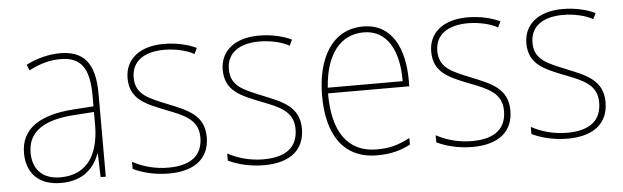

<svg xmlns="http://www.w3.org/2000/svg" viewBox="-41 -670 2636 812"><g transform="rotate(-5 1277.5 -264.0)"><path d="M232 -537C182 -537 133 -523 88 -501L98 -476C147 -502 190 -512 232 -512C316 -512 354 -467 354 -347V-301L266 -295C127 -285 44 -234 44 -129C44 -49 91 10 189 10C286 10 331 -42 353 -99H355L358 0H380V-353C380 -483 332 -537 232 -537ZM267 -271 354 -277V-220C353 -98 304 -14 189 -14C114 -14 72 -57 72 -129C72 -220 145 -263 267 -271Z M820 -130C820 -226 745 -251 665 -284C590 -315 534 -334 534 -407C534 -477 588 -513 673 -513C718 -513 768 -502 799 -484L811 -509C775 -526 727 -538 673 -538C568 -538 508 -485 508 -407C508 -317 574 -292 657 -259C735 -229 793 -206 793 -131C793 -59 749 -15 647 -15C592 -15 540 -29 496 -53V-23C528 -7 583 10 647 10C763 10 820 -44 820 -130Z M1224 -130C1224 -226 1149 -251 1069 -284C994 -315 938 -334 938 -407C938 -477 992 -513 1077 -513C1122 -513 1172 -502 1203 -484L1215 -509C1179 -526 1131 -538 1077 -538C972 -538 912 -485 912 -407C912 -317 978 -292 1061 -259C1139 -229 1197 -206 1197 -131C1197 -59 1153 -15 1051 -15C996 -15 944 -29 900 -53V-23C932 -7 987 10 1051 10C1167 10 1224 -44 1224 -130Z M1519 -538C1385 -538 1321 -416 1321 -261C1321 -100 1385 10 1532 10C1588 10 1631 -1 1673 -23V-51C1621 -24 1585 -15 1532 -15C1410 -15 1346 -105 1347 -269H1692V-295C1692 -427 1643 -538 1519 -538ZM1519 -513C1621 -513 1667 -420 1666 -293H1348C1358 -438 1423 -513 1519 -513Z M2109 -130C2109 -226 2034 -251 1954 -284C1879 -315 1823 -334 1823 -407C1823 -477 1877 -513 1962 -513C2007 -513 2057 -502 2088 -484L2100 -509C2064 -526 2016 -538 1962 -538C1857 -538 1797 -485 1797 -407C1797 -317 1863 -292 1946 -259C2024 -229 2082 -206 2082 -131C2082 -59 2038 -15 1936 -15C1881 -15 1829 -29 1785 -53V-23C1817 -7 1872 10 1936 10C2052 10 2109 -44 2109 -130Z M2513 -130C2513 -226 2438 -251 2358 -284C2283 -315 2227 -334 2227 -407C2227 -477 2281 -513 2366 -513C2411 -513 2461 -502 2492 -484L2504 -509C2468 -526 2420 -538 2366 -538C2261 -538 2201 -485 2201 -407C2201 -317 2267 -292 2350 -259C2428 -229 2486 -206 2486 -131C2486 -59 2442 -15 2340 -15C2285 -15 2233 -29 2189 -53V-23C2221 -7 2276 10 2340 10C2456 10 2513 -44 2513 -130Z"/></g></svg>

Font: Noto Sans Gujarati UI SemiCondensed Thin
Style: Regular
Weight: 100
Width: 4
Designer: Jelle Bosma - Monotype Design Team, Universal Thirst
Foundry: Monotype Imaging Inc.
Version: Version 2.106